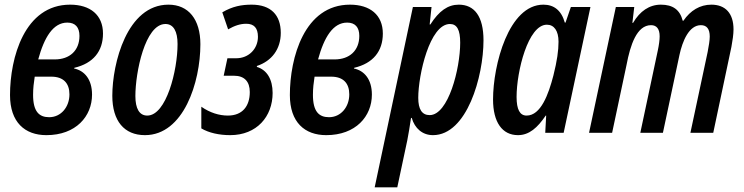

<svg xmlns="http://www.w3.org/2000/svg" viewBox="-20 -570 3193 824"><path d="M179 10C306 10 375 -71 375 -164C375 -230 342 -267 298 -276L299 -279C380 -298 422 -350 422 -426C422 -506 367 -550 281 -550C85 -550 23 -322 23 -162C23 -45 87 10 179 10ZM144 -315C170 -410 208 -473 269 -473C303 -473 321 -453 321 -416C321 -353 279 -315 215 -315ZM191 -67C148 -67 122 -91 122 -163C122 -191 125 -215 129 -241H200C253 -241 278 -212 278 -165C278 -111 242 -67 191 -67Z M602 10C768 10 840 -217 840 -380C840 -487 789 -550 703 -550C525 -550 462 -298 462 -159C462 -51 513 10 602 10ZM612 -74C578 -74 561 -104 561 -158C561 -258 602 -467 690 -467C725 -467 742 -435 742 -381C742 -268 694 -74 612 -74Z M968 10C1082 10 1150 -70 1150 -171C1150 -229 1126 -270 1082 -283L1083 -287C1146 -308 1185 -359 1185 -429C1185 -506 1142 -550 1060 -550C1017 -550 978 -543 934 -517L959 -444C987 -460 1011 -468 1037 -468C1070 -468 1087 -450 1087 -412C1087 -361 1048 -320 994 -320H956L940 -245H984C1029 -245 1052 -220 1052 -175C1052 -114 1020 -74 958 -74C921 -74 881 -86 844 -112V-19C876 0 920 10 968 10Z M1380 10C1507 10 1576 -71 1576 -164C1576 -230 1543 -267 1499 -276L1500 -279C1581 -298 1623 -350 1623 -426C1623 -506 1568 -550 1482 -550C1286 -550 1224 -322 1224 -162C1224 -45 1288 10 1380 10ZM1345 -315C1371 -410 1409 -473 1470 -473C1504 -473 1522 -453 1522 -416C1522 -353 1480 -315 1416 -315ZM1392 -67C1349 -67 1323 -91 1323 -163C1323 -191 1326 -215 1330 -241H1401C1454 -241 1479 -212 1479 -165C1479 -111 1443 -67 1392 -67Z M1588 234H1685L1728 32C1733 6 1739 -29 1744 -64H1747C1760 -19 1793 10 1838 10C1984 10 2055 -242 2055 -397C2055 -500 2016 -550 1949 -550C1902 -550 1864 -523 1827 -465H1824L1832 -540H1752ZM1824 -76C1791 -76 1775 -101 1775 -150C1775 -248 1824 -467 1911 -467C1941 -467 1955 -442 1955 -387C1955 -275 1904 -76 1824 -76Z M2203 10C2251 10 2287 -22 2322 -74H2324L2320 0H2399L2514 -540H2430L2407 -473H2404C2389 -526 2357 -550 2312 -550C2163 -550 2096 -291 2096 -143C2096 -46 2135 10 2203 10ZM2240 -74C2211 -74 2197 -100 2197 -154C2197 -263 2246 -464 2327 -464C2358 -464 2377 -438 2377 -391C2377 -353 2371 -310 2355 -246C2334 -165 2301 -74 2240 -74Z M2508 0H2607L2669 -292C2685 -377 2713 -462 2774 -462C2798 -462 2811 -446 2811 -414C2811 -399 2808 -376 2803 -353L2728 0H2825L2896 -334C2909 -394 2937 -462 2988 -462C3013 -462 3026 -446 3026 -413C3026 -398 3022 -372 3017 -347L2943 0H3041L3119 -369C3124 -396 3128 -423 3128 -444C3128 -513 3093 -550 3033 -550C2984 -550 2943 -525 2913 -481H2910C2898 -528 2868 -550 2816 -550C2767 -550 2726 -522 2697 -472H2694L2702 -540H2623Z"/></svg>

Font: Noto Sans UI Condensed Medium
Style: Italic
Weight: 500
Width: 3
Italic angle: -12°
Designer: Monotype Design Team
Foundry: Monotype Imaging Inc.
Version: Version 1.901